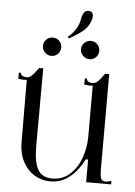

<svg xmlns="http://www.w3.org/2000/svg" viewBox="-54 -784 589 835"><g transform="rotate(5 241.0 -366.5)"><path d="M58 -150 57 -421 42 -420Q36 -420 20 -422V-449H29Q29 -442 36.5 -437Q44 -432 54 -432Q68 -432 79 -443Q90 -454 106 -477H124V-469L123 -138Q123 -66 142 -34.5Q161 -3 205 -3Q250 -3 282 -32.5Q314 -62 329.5 -107Q345 -152 345 -199V-421L330 -420Q324 -420 308 -422V-449H317Q317 -442 324.5 -437Q332 -432 342 -432Q356 -432 367 -443Q378 -454 394 -477H412V-60Q412 -34 416.5 -22Q421 -10 437 -10Q445 -10 462 -15V0H353V-99H343Q320 -52 283 -21Q246 10 196 10Q159 10 127 -9.5Q95 -29 76.5 -65Q58 -101 58 -150ZM269 -705Q275 -743 298 -743Q319 -743 319 -721Q319 -711 314 -698Q303 -671 281 -653.5Q259 -636 224 -616L218 -623Q238 -638 251.5 -659.5Q265 -681 269 -705ZM114 -574Q114 -591 126 -602.5Q138 -614 154 -614Q171 -614 182.5 -602.5Q194 -591 194 -574Q194 -557 182.5 -545.5Q171 -534 154 -534Q138 -534 126 -546Q114 -558 114 -574ZM280 -574Q280 -591 292 -602.5Q304 -614 320 -614Q337 -614 348.5 -602.5Q360 -591 360 -574Q360 -557 348.5 -545.5Q337 -534 320 -534Q305 -534 292.5 -546Q280 -558 280 -574Z"/></g></svg>

Font: Viaoda Libre
Style: Regular
Weight: 400
Designer: Gydient
Version: Version 2.000